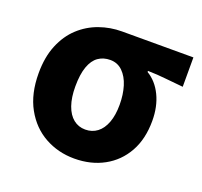

<svg xmlns="http://www.w3.org/2000/svg" viewBox="-105 -684 861 817"><g transform="rotate(20 325.5 -275.0)"><path d="M308 14Q235 14 174.5 -19.5Q114 -53 78 -118Q42 -183 42 -276Q42 -349 64.5 -403.5Q87 -458 125.5 -493.5Q164 -529 213 -546.5Q262 -564 315 -564H638V-431Q592 -435 556 -439Q520 -443 476 -444V-439Q518 -414 542 -364.5Q566 -315 566 -250Q566 -168 533 -109Q500 -50 441.5 -18Q383 14 308 14ZM310 -118Q341 -118 364 -135.5Q387 -153 399.5 -186.5Q412 -220 412 -267Q412 -313 400.5 -350.5Q389 -388 366 -410.5Q343 -433 310 -433Q279 -433 256 -417Q233 -401 220.5 -366Q208 -331 208 -276Q208 -226 220.5 -190.5Q233 -155 256 -136.5Q279 -118 310 -118Z"/></g></svg>

Font: Noto Sans KR ExtraBold
Style: Regular
Weight: 800
Designer: Ryoko NISHIZUKA  (kana, bopomofo & ideographs); Paul D. Hunt (Latin, Greek & Cyrillic); Sandoll Communications , Soo-you
Foundry: Adobe
Version: Version 2.004-H2;hotconv 1.0.118;makeotfexe 2.5.65603